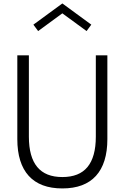

<svg xmlns="http://www.w3.org/2000/svg" viewBox="-20 -1068 716 1103"><path d="M338.2 14.5Q401.8 14.5 450.2 -3.6Q498.6 -21.8 531.1 -57.5Q563.6 -93.2 580.2 -146.1Q596.8 -199.1 596.8 -268.6V-750H530.5V-282.7Q530.5 -224.5 518.4 -180.9Q506.4 -137.3 482.5 -108.4Q458.6 -79.5 422.5 -65.2Q386.4 -50.9 338.2 -50.9Q290 -50.9 254.1 -65.2Q218.2 -79.5 194.1 -108.4Q170 -137.3 158 -180.9Q145.9 -224.5 145.9 -282.7V-750H79.5V-268.6Q79.5 -199.1 96.1 -146.1Q112.7 -93.2 145.2 -57.5Q177.7 -21.8 226.1 -3.6Q274.5 14.5 338.2 14.5ZM338.2 -991.4 477.3 -889.5 504.5 -926.4 338.2 -1048.2 171.8 -926.4 199.1 -889.5Z"/></svg>

Font: Spartan MB
Style: Regular
Weight: 212
Designer: Matt Bailey, Mirko Velimirovic
Foundry: Matt Bailey
Version: Version 1.005